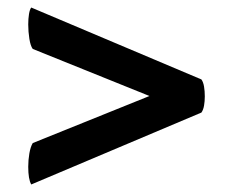

<svg xmlns="http://www.w3.org/2000/svg" viewBox="-20 -544 612 510"><path d="M63 -54Q55 -68 55 -101Q55 -119 58 -136.5Q61 -154 67 -164L377 -289L67 -414Q61 -422 58 -441Q55 -460 55 -479Q55 -494 57 -506.5Q59 -519 63 -524L515 -333Q520 -326 522 -314Q524 -302 524 -288Q524 -275 522 -263.5Q520 -252 515 -245Z"/></svg>

Font: Petrona Black
Style: Regular
Weight: 900
Designer: Ringo R. Seeber
Foundry: Ringo R. Seeber
Version: Version 2.001; ttfautohint (v1.8.3)